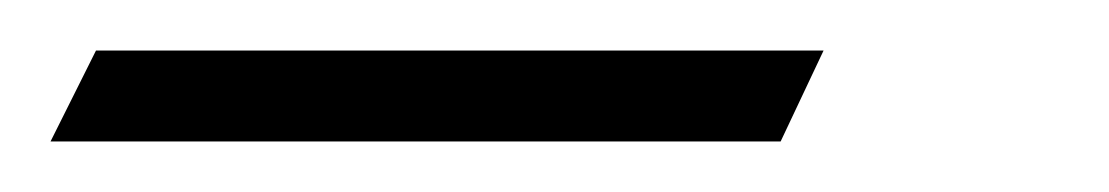

<svg xmlns="http://www.w3.org/2000/svg" viewBox="-118 90 439 76"><path d="M191 146 208 110H-80L-98 146Z"/></svg>

Font: Parisienne
Style: Regular
Weight: 400
Designer: Astigmatic (AOETI)
Foundry: Astigmatic (AOETI)
Version: Version 1.000